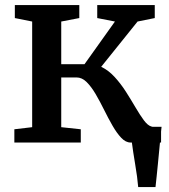

<svg xmlns="http://www.w3.org/2000/svg" viewBox="-20 -576 684 776"><path d="M538.5 180Q537 161 533.8 136.8Q530.5 112.5 526.2 87.2Q522 62 518.5 39.2Q515 16.5 513 0L469.5 -63.5H633Q631 -45 628.5 -20.5Q626 4 623.5 31.5Q621 59 618.2 86.5Q615.5 114 613 138.2Q610.5 162.5 608.5 180ZM38 0V-53.5L110 -62V-489L40 -503V-555.5H300.5V-503L227.5 -489V-316.5H321.5L444.5 -489L373 -503V-555.5H605.5V-503L536 -489L389 -306Q418.5 -292 443.2 -265Q468 -238 488.8 -205.5Q509.5 -173 527.5 -142.2Q545.5 -111.5 561.2 -90.2Q577 -69 591 -65L631 -54V0H507.5Q488 0 470 -19Q452 -38 434.8 -68Q417.5 -98 401 -131.5Q384.5 -165 367 -195Q349.5 -225 330.5 -244Q311.5 -263 289.5 -263H227.5V-62L306.5 -53.5V0Z"/></svg>

Font: Merriweather SemiBold
Style: Regular
Weight: 600
Version: Version 2.100